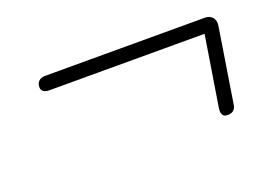

<svg xmlns="http://www.w3.org/2000/svg" viewBox="-52 -529 703 499"><g transform="rotate(-20 300.0 -280.0)"><path d="M508 -151Q498 -151 494.5 -158Q491 -165 493 -177L524 -370H95Q85 -370 79 -374Q73 -378 73 -386Q73 -397 79.5 -403Q86 -409 97 -409H540Q552 -409 559.5 -400.5Q567 -392 565 -378L532 -170Q529 -151 508 -151Z"/></g></svg>

Font: Nunito ExtraLight ExtraLight
Style: Italic
Weight: 250
Italic angle: -9°
Version: Version 3.602